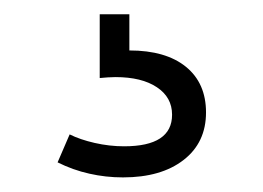

<svg xmlns="http://www.w3.org/2000/svg" viewBox="-20 -20 360 263"><path d="M262.2 134Q262.2 93.9 234.7 71.5Q207.1 49.1 157.2 49.1V-0.5H116.6V86.9Q121.9 86.3 127.5 86Q133.2 85.6 138.1 85.6Q174.1 85.6 194.9 99.5Q215.7 113.3 215.7 137.1Q215.7 180.4 150 180.4Q129.9 180.4 109.7 175.8Q89.6 171.2 75.4 164.1L58.9 202.4Q79.9 212.9 102.4 217.9Q124.8 223 148.5 223Q200.8 223 231.5 199.1Q262.2 175.3 262.2 134Z"/></svg>

Font: Estedad-FD VF
Style: Regular
Weight: 100
Designer: Amin Abedi
Version: Version 7.3